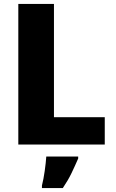

<svg xmlns="http://www.w3.org/2000/svg" viewBox="-20 -734 587 975"><path d="M73 0V-714H254V-139H512V0ZM377 61V71Q361 108 343.5 144.5Q326 181 299 221H193V208Q201 177 207 134.5Q213 92 215 61Z"/></svg>

Font: Noto Sans Disp ExtBd
Style: Regular
Weight: 800
Designer: Monotype Design Team
Foundry: Monotype Imaging Inc.
Version: Version 2.000;GOOG;noto-source:20170915:90ef993387c0; ttfaut